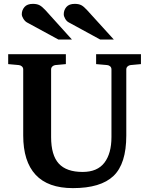

<svg xmlns="http://www.w3.org/2000/svg" viewBox="-20 -949 769 985"><path d="M703.1 -620.1 649.9 -615.2Q641.1 -614.3 634.5 -608.2Q627.9 -602.1 627.9 -592.8V-253.9Q627.9 -108.9 562.3 -46.4Q496.6 16.1 354 16.1Q226.1 16.1 162.6 -52.5Q99.1 -121.1 99.1 -253.9V-592.8Q99.1 -602.1 92.5 -608.2Q85.9 -614.3 76.2 -615.2L22 -620.1V-670.9H317.9V-620.1L264.2 -615.2Q255.4 -614.3 248.8 -608.2Q242.2 -602.1 242.2 -592.8V-246.1Q242.2 -152.8 281.5 -109.9Q320.8 -66.9 403.8 -66.9Q479.5 -66.9 515.6 -114.3Q551.8 -161.6 551.8 -246.1V-592.8Q551.8 -602.5 545.4 -608.4Q539.1 -614.3 529.8 -615.2L473.1 -620.1V-670.9H703.1ZM564 -746.1H494.1L333 -834Q322.3 -839.4 314.7 -852.3Q307.1 -865.2 307.1 -876Q307.1 -897.5 320.8 -913.3Q334.5 -929.2 363.8 -929.2Q383.8 -929.2 397 -922.4Q410.2 -915.5 426.8 -897ZM349.1 -746.1H279.8L118.2 -834Q107.9 -839.8 99.9 -852.8Q91.8 -865.7 91.8 -876Q91.8 -897 105.7 -913.1Q119.6 -929.2 148.9 -929.2Q168.9 -929.2 182.4 -922.4Q195.8 -915.5 212.9 -897Z"/></svg>

Font: Veleka
Style: Bold
Weight: 700
Designer: Stefan Peev, Context Ltd, 2016; SIL International, 1997-2014.
Foundry: Stefan Peev, Context Ltd, 2016
Version: Version 1.000